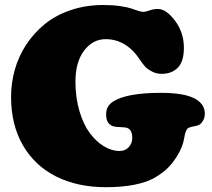

<svg xmlns="http://www.w3.org/2000/svg" viewBox="-20 -740 861 779"><path d="M409.2 19.5Q294.9 19.5 208.3 -23.7Q121.6 -66.9 73.2 -150.1Q24.9 -233.4 24.9 -346.7Q24.9 -403.8 40.3 -458Q55.7 -512.2 86.9 -559.6Q118.2 -606.9 162.1 -642.6Q206.1 -678.2 267.1 -699Q328.1 -719.7 398.9 -719.7Q436.5 -719.7 466.8 -715.3Q497.1 -710.9 512 -705.8Q526.9 -700.7 540 -696.3Q553.2 -691.9 560.5 -691.9Q570.8 -691.9 586.7 -697.8Q602.5 -703.6 621.1 -703.6Q654.3 -703.6 690.2 -655.8Q726.1 -607.9 726.1 -546.4Q726.1 -489.7 701.2 -465.1Q676.3 -440.4 636.2 -440.4Q614.3 -440.4 595.9 -450.2Q577.6 -460 568.8 -469.7Q560.1 -479.5 549.8 -494.6Q493.7 -581.1 408.7 -581.1Q356.4 -581.1 321.3 -534.7Q286.1 -488.3 286.1 -409.2Q286.1 -344.2 302.2 -289.6Q318.4 -234.9 344.2 -200.2Q370.1 -165.5 401.6 -146.5Q433.1 -127.4 464.8 -127.4Q488.8 -127.4 502.7 -143.3Q516.6 -159.2 516.6 -179.7Q516.6 -213.4 495.6 -221.2Q489.3 -223.6 466.1 -224.4Q442.9 -225.1 433.1 -230Q410.6 -242.2 410.6 -274.4Q410.6 -294.4 417.7 -306.6Q424.8 -318.8 439.9 -328.6Q495.1 -363.3 633.3 -363.3Q729 -363.3 772.5 -338.9Q811 -316.9 811 -278.8Q811 -262.7 804.2 -251Q797.4 -239.3 788.6 -233.9Q781.7 -230 765.9 -227.3Q750 -224.6 742.7 -219.7Q732.4 -212.4 727.1 -178.7Q721.7 -144 698.2 -106.4Q681.2 -79.1 661.1 -58.8Q641.1 -38.6 608.4 -19.5Q575.7 -0.5 525.4 9.5Q475.1 19.5 409.2 19.5Z"/></svg>

Font: Cooper* Black
Style: Regular
Weight: 900
Designer: Owen Earl
Foundry: indestructible type*
Version: Version 0.001